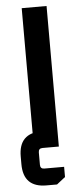

<svg xmlns="http://www.w3.org/2000/svg" viewBox="-59 -723 410 939"><g transform="rotate(-5 146.0 -253.0)"><path d="M85 0V-690H207V0ZM17 32Q17 -82 130 -82H152V0H127Q107 0 107 20V81Q107 101 127 101H224V151L182 184H130Q17 184 17 70Z"/></g></svg>

Font: Oxanium ExtraLight SemiBold
Style: Regular
Weight: 600
Version: Version 2.000